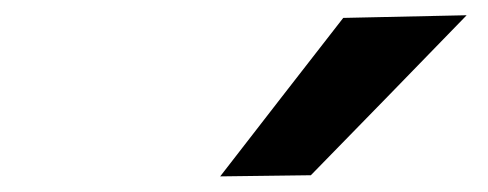

<svg xmlns="http://www.w3.org/2000/svg" viewBox="-20 -797 640 252"><path d="M269 -565.5Q310 -618.5 350 -670Q390 -721.5 430.5 -773.5L592.5 -777Q540 -723 489 -670.5Q437.5 -618 388 -567Z"/></svg>

Font: Heraclito
Style: Bold Italic
Weight: 700
Italic angle: -12°
Designer: Kostas Bartsokas (font) & Cristiano Sobral (main changes)
Foundry: Kostas Bartsokas (font) & Cristiano Sobral (main changes)
Version: Version 1.00;July 8, 2020;FontCreator 13.0.0.2655 64-bit